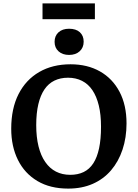

<svg xmlns="http://www.w3.org/2000/svg" viewBox="-20 -1095 810 1129"><path d="M381 14Q275 14 200 -30.5Q125 -75 85.5 -154.5Q46 -234 46 -338Q46 -457 89 -541.5Q132 -626 210.5 -671.5Q289 -717 395 -717Q494 -717 568 -675Q642 -633 683 -555Q724 -477 724 -369Q724 -286 700.5 -215.5Q677 -145 633 -93.5Q589 -42 525.5 -14Q462 14 381 14ZM393 -67Q438 -67 472 -83.5Q506 -100 528.5 -134.5Q551 -169 562.5 -222.5Q574 -276 574 -350Q574 -421 561 -474.5Q548 -528 523.5 -564.5Q499 -601 462.5 -619.5Q426 -638 380 -638Q335 -638 300 -621Q265 -604 241.5 -569.5Q218 -535 205.5 -482.5Q193 -430 193 -359Q193 -289 206.5 -234.5Q220 -180 246 -142.5Q272 -105 309 -86Q346 -67 393 -67ZM386 -772Q348 -772 324.5 -793Q301 -814 301 -849Q301 -884 324 -905Q347 -926 386 -926Q427 -926 449.5 -905.5Q472 -885 472 -850Q472 -815 448.5 -793.5Q425 -772 386 -772ZM230 -982V-1075H538V-982Z"/></svg>

Font: Literata 18pt SemiBold
Style: Regular
Weight: 600
Designer: Latin by Veronika Burian and Jose Scaglione. Greek by Irene Vlachou. Cyrillic by Vera Evstafieva.
Foundry: TypeTogether
Version: Version 3.103;gftools[0.9.29]